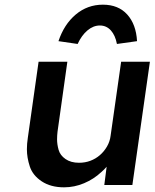

<svg xmlns="http://www.w3.org/2000/svg" viewBox="-20 -791 661 821"><path d="M254 10Q197 10 158.5 -15.5Q120 -41 107.5 -79Q95 -117 95 -153Q95 -176 99 -202L145 -527H268L226 -228Q224 -211 224 -195Q224 -174 230.5 -150.5Q237 -127 260 -111Q283 -95 318 -95Q344 -95 366.5 -103.5Q389 -112 407 -127.5Q425 -143 437.5 -164.5Q450 -186 453 -211L498 -527H621L546 0H426L436 -78Q426 -66 413 -55Q381 -25 339.5 -7.5Q298 10 254 10ZM312 -603 230 -615Q254 -687 304 -729Q354 -771 420 -771Q486 -771 524 -729Q562 -687 566 -615L480 -603Q473 -640 454 -661Q435 -682 407 -682Q379 -682 354 -661Q329 -640 312 -603Z"/></svg>

Font: Lexend Med
Style: Italic
Weight: 500
Italic angle: -8.13011°
Designer: Bonnie Shaver-Troup, Thomas Jockin
Foundry: Lexend
Version: Version 1.007